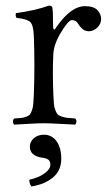

<svg xmlns="http://www.w3.org/2000/svg" viewBox="-20 -441 397 687"><path d="M137.2 41Q165.5 41 182.4 64.5Q199.2 87.9 199.2 127Q199.2 169.4 169.4 194.1Q139.6 218.8 92.8 226.1Q85 218.3 85 202.1Q119.6 194.3 139.9 179Q160.2 163.6 160.2 148.9Q160.2 135.3 152.3 129.9Q144.5 124.5 128.9 123Q86.9 115.7 86.9 84Q86.9 65.9 101.3 53.5Q115.7 41 137.2 41ZM101.1 -312Q99.6 -350.6 88.6 -361.8Q77.6 -373 39.1 -377Q34.2 -384.8 37.1 -394Q106.4 -403.3 154.8 -420.9Q165 -420.9 167 -415Q169.9 -406.2 169.9 -348.1Q169.9 -335.9 174.3 -335.4Q175.8 -335.4 178.2 -338.9Q231.9 -418.9 284.2 -418.9Q315.4 -418.9 328.6 -404.8Q341.8 -390.6 341.8 -373Q341.8 -355.5 328.1 -342.3Q314.5 -329.1 296.9 -329.1Q293.5 -329.1 289.8 -330.1Q286.1 -331.1 283.4 -332Q280.8 -333 277.6 -335.7Q274.4 -338.4 272.7 -339.6Q271 -340.8 267.8 -344.7Q264.6 -348.6 263.9 -349.6Q263.2 -350.6 259.8 -355.5L256.8 -359.9Q250 -369.1 236.8 -369.1Q224.1 -369.1 193.8 -317.9Q172.9 -280.8 170.9 -249Q167.5 -186 170.9 -103Q171.9 -82 172.9 -69.6Q173.8 -57.1 178 -46.9Q182.1 -36.6 185.8 -32.2Q189.5 -27.8 200.2 -24.2Q210.9 -20.5 220 -19.5Q229 -18.6 249 -17.1Q253.4 -12.7 253.4 -6.1Q253.4 0.5 249 4.9Q231.4 4.4 194.6 2.2Q157.7 0 136.2 0Q115.7 0 82 2.2Q48.3 4.4 30.8 4.9Q26.4 0.5 26.4 -6.1Q26.4 -12.7 30.8 -17.1Q47.9 -18.1 56.4 -19Q64.9 -20 74.2 -23.4Q83.5 -26.9 87.2 -31.7Q90.8 -36.6 94.5 -46.6Q98.1 -56.6 99.1 -69.3Q100.1 -82 101.1 -103Q105 -207 101.1 -312Z"/></svg>

Font: Linux Libertine Display G
Style: Regular
Weight: 400
Designer: Philipp H. Poll
Foundry: Philipp H. Poll
Version: Version 5.0.9